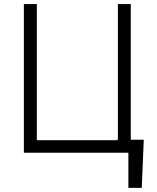

<svg xmlns="http://www.w3.org/2000/svg" viewBox="-20 -747 769 939"><path d="M683.1 -63.5 673.3 171.9H607.9V0H96.7V-727.1H160.2V-61.5H552.7V-63.5H556.6V-727.1H619.6V-63.5Z"/></svg>

Font: Interop Light
Style: Regular
Weight: 300
Designer: Rasmus Andersson, Google, Jang Haemin
Foundry: jhaemin
Version: Version 1.007